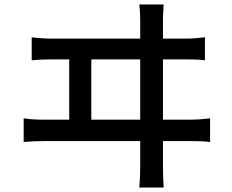

<svg xmlns="http://www.w3.org/2000/svg" viewBox="-20 -798 1040 860"><path d="M122 -631V-528C154 -531 186 -532 215 -532H290V-262H179C150 -262 117 -263 86 -268V-162C119 -165 150 -166 179 -166H608V-51C608 -41 608 -10 604 42H713C710 -10 710 -43 710 -53V-166H834C855 -166 894 -166 921 -162V-268C896 -265 866 -262 834 -262H710V-532H810C831 -532 870 -532 898 -528V-631C871 -628 843 -625 810 -625H710V-704C710 -717 710 -741 713 -778H604C608 -739 608 -718 608 -704V-625H215C186 -625 152 -627 122 -631ZM608 -262H389V-532H608Z"/></svg>

Font: Noto Sans CJK SC Medium
Style: Regular
Weight: 500
Designer: Ryoko NISHIZUKA 西塚涼子 (kana, bopomofo & ideographs); Paul D. Hunt (Latin, Greek & Cyrillic); Sandoll Communications 산돌커뮤니
Foundry: Adobe
Version: Version 2.004;hotconv 1.0.118;makeotfexe 2.5.65603